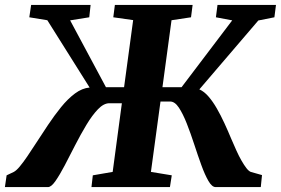

<svg xmlns="http://www.w3.org/2000/svg" viewBox="-45 -763 1146 783"><path d="M-25 0 -18 -48 10.5 -61.5Q21.5 -67 35.2 -83.5Q49 -100 65.8 -124.5Q82.5 -149 100.5 -177Q124.5 -214 150.5 -253Q176.5 -292 204 -326Q231.5 -360 260.8 -381.8Q290 -403.5 320.5 -406L148 -680.5L74.5 -692.5L82 -743H324.5L319 -692.5L241 -680L387 -407.5H461L498 -681L417 -692.5L423.5 -743H740.5L734 -692.5L654.5 -680.5L617.5 -407.5H695.5L902 -680L835.5 -692.5L842 -743H1080.5L1074 -692.5L1008.5 -679.5L768 -398.5Q787.5 -390 805.2 -369.5Q823 -349 839.2 -320.8Q855.5 -292.5 870.2 -260.5Q885 -228.5 898 -197Q909 -171.5 919.2 -148.8Q929.5 -126 940 -107.8Q950.5 -89.5 959.8 -77.5Q969 -65.5 977.5 -62L1023.5 -49L1018.5 0H834.5Q819.5 0 805 -25Q790.5 -50 776 -90Q761.5 -130 747 -174.5Q732.5 -219 716.8 -259Q701 -299 684.5 -324Q668 -349 649 -349H609.5L570.5 -62L655.5 -48L648 0H328L333.5 -48L414.5 -62L452 -342H401Q378 -342 354.5 -317.5Q331 -293 307.5 -254Q284 -215 261.5 -171Q239 -127 218.8 -88.2Q198.5 -49.5 181.2 -24.8Q164 0 150.5 0Z"/></svg>

Font: Merriweather 24pt ExtraBold
Style: Italic
Weight: 800
Italic angle: -7.8°
Version: Version 2.101